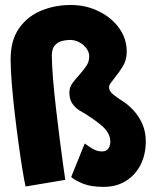

<svg xmlns="http://www.w3.org/2000/svg" viewBox="-20 -726 612 750"><path d="M80 2.5Q75.5 -16 68.2 -60Q61 -104 53 -161.8Q45 -219.5 37.8 -281.5Q30.5 -343.5 26 -399.5Q21.5 -455.5 21.5 -494Q21.5 -568.5 54.2 -615.2Q87 -662 140.5 -684.2Q194 -706.5 256.5 -706.5Q315.5 -706.5 365.2 -682.2Q415 -658 445 -616.8Q475 -575.5 475 -524Q475 -491.5 459.8 -466.8Q444.5 -442 429.5 -424Q420 -412 413 -402.5Q406 -393 406 -385Q406 -370 422.2 -357Q438.5 -344 458 -331.5Q479.5 -318.5 500.8 -295.8Q522 -273 535.8 -242.2Q549.5 -211.5 549.5 -173.5Q549.5 -123.5 529.5 -83.2Q509.5 -43 472.5 -19.5Q435.5 4 384.5 4Q334.5 4 303.2 -9Q272 -22 258 -34.5L311 -165.5Q326 -154 343 -144.2Q360 -134.5 378 -134.5Q396 -134.5 403.5 -146.2Q411 -158 411 -172.5Q411 -207.5 375 -237.2Q339 -267 291.5 -294Q277.5 -302 264.2 -319Q251 -336 251 -364.5Q251 -384.5 262.8 -400.8Q274.5 -417 289 -432.5Q303.5 -449 316 -466.5Q328.5 -484 328.5 -505.5Q328.5 -530 305.5 -550Q282.5 -570 252.5 -570Q238 -570 221.8 -565.8Q205.5 -561.5 194 -548.5Q182.5 -535.5 182.5 -509Q182.5 -474.5 187 -419.5Q191.5 -364.5 198.8 -301.8Q206 -239 213.5 -180.5Q221 -122 227 -79.5Q233 -37 235 -23.5Z"/></svg>

Font: Grandstander ExtraBold
Style: Regular
Weight: 800
Designer: Tyler Finck
Foundry: Etcetera Type Co
Version: Version 1.200; ttfautohint (v1.8.3)